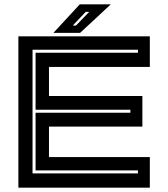

<svg xmlns="http://www.w3.org/2000/svg" viewBox="-20 -868 778 888"><path d="M65 0V-700H673V-558.5H206.5V-424H638.5V-282.5H206.5V-141.5H673V0ZM130.5 -66H618V-80H144.5V-346.5H583V-360.5H144.5V-624H618V-638H130.5ZM227 -716 349 -848H492.5L350.5 -716ZM316.5 -750H331.5L392.5 -813H376.5Z"/></svg>

Font: Tourney Expanded Regular
Style: Bold
Weight: 700
Width: 7
Designer: Tyler Finck
Foundry: Etcetera Type Co
Version: Version 1.010; ttfautohint (v1.8.3)